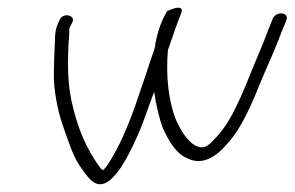

<svg xmlns="http://www.w3.org/2000/svg" viewBox="-20 -492 770 502"><path d="M124 -397C123 -360 120 -318 121 -280C124 -236 134 -191 147 -156C161 -117 172 -79 195 -49C211 -28 235 15 277 -30C301 -55 323 -100 340 -138C356 -174 368 -213 383 -252L387 -228C392 -202 398 -179 405 -159C418 -129 439 -91 468 -79C509 -57 546 -83 574 -116C613 -158 640 -224 665 -286C683 -328 700 -365 716 -408L728 -437C739 -461 702 -464 693 -443L681 -413C674 -394 666 -374 658 -355C626 -282 596 -188 548 -136C536 -124 524 -107 509 -107C505 -106 499 -108 491 -111C468 -125 452 -152 440 -179C421 -226 413 -294 419 -361C431 -396 443 -431 454 -458C456 -464 456 -468 453 -470C445 -476 424 -466 417 -463C403 -439 392 -411 386 -376C386 -371 384 -366 383 -361C374 -337 367 -313 359 -290L333 -214C317 -169 298 -123 277 -87C268 -71 259 -55 249 -47C247 -48 246 -50 243 -52C207 -100 182 -158 167 -228C156 -278 156 -341 161 -403C161 -413 161 -419 163 -422C166 -428 173 -437 170 -444C165 -455 143 -456 136 -440C130 -427 125 -418 124 -397Z"/></svg>

Font: Stray Cat
Style: Obl
Weight: 400
Version: Version 1.0